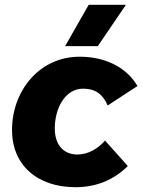

<svg xmlns="http://www.w3.org/2000/svg" viewBox="-20 -766 598 799"><path d="M294 13C381 13 453 -17 512 -75L417 -181C387 -146 345 -123 302 -123C248 -123 208 -159 208 -232C208 -314 250 -397 326 -397C377 -397 408 -374 428 -327L552 -408C503 -492 409 -530 312 -530C141 -530 30 -385 30 -225C30 -80 134 13 294 13ZM387 -574 504 -746H349L251 -574Z"/></svg>

Font: Fixel Display ExtraBold
Style: Italic
Weight: 800
Italic angle: -10°
Designer: AlfaBravo + MacPaw
Foundry: Kyrylo Tkachov, Marchela Mozhyna, Serhii Makarenko, Maria Weinstein, Zakhar Kryvoshyya
Version: Version 1.210;Glyphs 3.2 (3217)